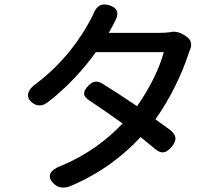

<svg xmlns="http://www.w3.org/2000/svg" viewBox="-20 -821 1020 877"><path d="M595 -671H477L488 -691C491 -697 496 -705 500 -714C524 -754 524 -783 479 -797C441 -809 419 -792 405 -754C400 -743 394 -733 390 -725C350 -650 273 -535 144 -438C108 -413 93 -379 127 -352C150 -334 174 -336 197 -353C286 -421 362 -505 418 -583H573H728C710 -512 663 -416 606 -336C552 -373 496 -409 446 -440C422 -454 403 -450 384 -430C358 -403 356 -383 387 -363C435 -331 488 -294 540 -257C471 -184 380 -114 258 -63C208 -45 189 -14 229 21C249 39 277 39 302 29C440 -30 543 -109 622 -195C645 -176 668 -158 688 -141C717 -116 739 -121 764 -150C788 -179 788 -202 759 -226C737 -242 714 -259 690 -276C761 -376 812 -487 840 -572C842 -579 845 -587 848 -594C859 -618 852 -642 829 -656L816 -664C798 -675 774 -679 757 -674C743 -672 728 -671 713 -671Z"/></svg>

Font: GenSenRounded2 TW M
Style: Regular
Weight: 500
Version: Version 2.100;PS 2.1;hotconv 16.6.51;makeotf.lib2.5.65220 DE